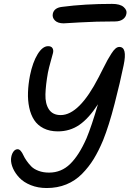

<svg xmlns="http://www.w3.org/2000/svg" viewBox="-20 -950 682 978"><path d="M304.2 -831.1Q274.4 -831.1 259.8 -845.7Q245.1 -860.4 249 -879.9Q255.4 -910.2 295.9 -915Q411.1 -930.2 550.8 -930.2Q591.8 -930.2 609.9 -914.1Q627.9 -897.9 624 -880.9Q621.1 -862.3 605.7 -851.6Q590.3 -840.8 565.9 -840.8Q467.8 -840.8 387.2 -835.9Q306.6 -831.1 304.2 -831.1ZM217.8 7.8Q173.3 7.8 137 -6.8Q100.6 -21.5 79.1 -44.2Q57.6 -66.9 46.4 -92Q35.2 -117.2 36.1 -140.1Q37.6 -161.1 46.9 -175.5Q56.2 -189.9 69.8 -189.9Q78.1 -189.9 85.7 -181.2Q93.3 -172.4 99.1 -159.2Q105 -146 116 -130.4Q127 -114.7 140.1 -101.6Q153.3 -88.4 176.8 -79.6Q200.2 -70.8 230 -70.8Q292.5 -70.8 337.6 -115Q382.8 -159.2 420.9 -246.1Q446.3 -307.1 479 -418.9Q432.1 -346.7 384 -313.7Q335.9 -280.8 274.9 -280.8Q232.9 -280.8 202.1 -296.4Q171.4 -312 154.1 -338.6Q136.7 -365.2 128.9 -402.1Q121.1 -439 122.6 -479.7Q124 -520.5 132.8 -565.9Q146.5 -632.8 171.6 -673.8Q196.8 -714.8 225.1 -714.8Q241.2 -714.8 247.3 -704.8Q253.4 -694.8 250 -680.2Q248 -671.9 238.5 -638.2Q229 -604.5 224.1 -580.1Q212.9 -517.6 211.4 -469.7Q210 -421.9 229.2 -392.8Q248.5 -363.8 289.1 -363.8Q383.8 -363.8 482.9 -557.1Q489.7 -570.3 504.9 -600.3Q520 -630.4 527.8 -644.5Q535.6 -658.7 547.4 -677Q559.1 -695.3 568.6 -703.1Q578.1 -710.9 587.9 -710.9Q629.4 -710.9 609.9 -618.2Q592.3 -532.2 563.7 -421.4Q535.2 -310.5 504.9 -234.9Q482.4 -181.2 457.3 -140.1Q432.1 -99.1 397.7 -64.2Q363.3 -29.3 317.9 -10.7Q272.5 7.8 217.8 7.8Z"/></svg>

Font: Shantell Sans Normal
Style: Italic
Weight: 400
Italic angle: -11.31°
Designer: Stephen Nixon, Anya Danilova, Shantell Martin
Foundry: Arrow Type
Version: Version 1.006;[559af2be0]